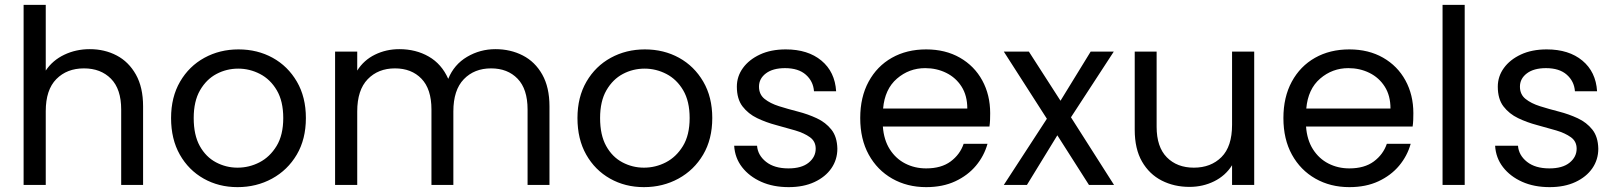

<svg xmlns="http://www.w3.org/2000/svg" viewBox="-20 -760 6639 789"><path d="M478 -310Q478 -394 436 -436.5Q394 -479 325 -479Q255 -479 211.5 -435Q168 -391 168 -303V0H77V-740H168V-470Q196 -512 244 -535Q292 -558 349 -558Q410 -558 459.5 -532Q509 -506 538.5 -453.5Q568 -401 568 -323V0H478Z M956 9Q879 9 817 -26Q755 -61 719 -124.5Q683 -188 683 -275Q683 -361 720 -424.5Q757 -488 820 -522.5Q883 -557 960 -557Q1038 -557 1100.5 -522.5Q1163 -488 1200 -424.5Q1237 -361 1237 -275Q1237 -188 1199.5 -124.5Q1162 -61 1098 -26Q1034 9 956 9ZM956 -71Q1004 -71 1046.5 -93Q1089 -115 1116.5 -160Q1144 -205 1144 -275Q1144 -344 1117.5 -389Q1091 -434 1048.5 -456Q1006 -478 959 -478Q911 -478 869.5 -456Q828 -434 802 -389Q776 -344 776 -275Q776 -205 801 -160Q826 -115 867.5 -93Q909 -71 956 -71Z M1357 -548H1448V-470Q1475 -513 1521 -535.5Q1567 -558 1621 -558Q1689 -558 1742 -527.5Q1795 -497 1822 -436Q1846 -495 1899.5 -526.5Q1953 -558 2016 -558Q2078 -558 2128.5 -532Q2179 -506 2208.5 -453.5Q2238 -401 2238 -323V0H2148V-310Q2148 -394 2107 -436.5Q2066 -479 1998 -479Q1929 -479 1886 -434.5Q1843 -390 1843 -302V0H1753V-310Q1753 -394 1712 -436.5Q1671 -479 1603 -479Q1534 -479 1491 -434.5Q1448 -390 1448 -302V0H1357Z M2626 9Q2549 9 2487 -26Q2425 -61 2389 -124.5Q2353 -188 2353 -275Q2353 -361 2390 -424.5Q2427 -488 2490 -522.5Q2553 -557 2630 -557Q2708 -557 2770.5 -522.5Q2833 -488 2870 -424.5Q2907 -361 2907 -275Q2907 -188 2869.5 -124.5Q2832 -61 2768 -26Q2704 9 2626 9ZM2626 -71Q2674 -71 2716.5 -93Q2759 -115 2786.5 -160Q2814 -205 2814 -275Q2814 -344 2787.5 -389Q2761 -434 2718.5 -456Q2676 -478 2629 -478Q2581 -478 2539.5 -456Q2498 -434 2472 -389Q2446 -344 2446 -275Q2446 -205 2471 -160Q2496 -115 2537.5 -93Q2579 -71 2626 -71Z M3221 9Q3157 9 3108 -13Q3059 -35 3029.5 -73Q3000 -111 2997 -161H3091Q3094 -122 3128 -95Q3162 -68 3220 -68Q3274 -68 3303 -91.5Q3332 -115 3332 -149Q3332 -179 3308.5 -196Q3285 -213 3248 -224Q3211 -235 3169.5 -246Q3128 -257 3091.5 -274.5Q3055 -292 3031.5 -322.5Q3008 -353 3008 -404Q3008 -446 3033 -480.5Q3058 -515 3103 -536Q3148 -557 3209 -557Q3300 -557 3355.5 -511Q3411 -465 3416 -385H3325Q3322 -426 3291.5 -453Q3261 -480 3206 -480Q3156 -480 3127.5 -458.5Q3099 -437 3099 -404Q3099 -372 3122 -353.5Q3145 -335 3181.5 -323.5Q3218 -312 3259 -301.5Q3300 -291 3336.5 -274Q3373 -257 3396.5 -227.5Q3420 -198 3421 -149Q3421 -104 3396.5 -68.5Q3372 -33 3327 -12Q3282 9 3221 9Z M4038 -169Q4024 -119 3990.5 -79Q3957 -39 3905.5 -15Q3854 9 3786 9Q3708 9 3646.5 -26Q3585 -61 3550 -124.5Q3515 -188 3515 -275Q3515 -361 3549.5 -424.5Q3584 -488 3645 -522.5Q3706 -557 3786 -557Q3865 -557 3924.5 -523Q3984 -489 4016.5 -429.5Q4049 -370 4049 -295Q4049 -280 4048.5 -267Q4048 -254 4046 -240H3608Q3612 -185 3636.5 -146.5Q3661 -108 3700 -88Q3739 -68 3786 -68Q3848 -68 3886.5 -96.5Q3925 -125 3940 -169ZM3782 -480Q3716 -480 3666 -437Q3616 -394 3609 -314H3955Q3955 -367 3931.5 -404Q3908 -441 3868.5 -460.5Q3829 -480 3782 -480Z M4105 -548H4208L4338 -346L4462 -548H4557L4381 -278L4558 0H4455L4325 -204L4200 0H4105L4282 -272Z M4733 -239Q4733 -156 4775 -113.5Q4817 -71 4886 -71Q4956 -71 4999.5 -114.5Q5043 -158 5043 -247V-548H5134V0H5043V-81Q5016 -38 4969.5 -15Q4923 8 4868 8Q4805 8 4754 -18Q4703 -44 4673 -96Q4643 -148 4643 -227V-548H4733Z M5777 -169Q5763 -119 5729.5 -79Q5696 -39 5644.5 -15Q5593 9 5525 9Q5447 9 5385.5 -26Q5324 -61 5289 -124.5Q5254 -188 5254 -275Q5254 -361 5288.5 -424.5Q5323 -488 5384 -522.5Q5445 -557 5525 -557Q5604 -557 5663.5 -523Q5723 -489 5755.5 -429.5Q5788 -370 5788 -295Q5788 -280 5787.5 -267Q5787 -254 5785 -240H5347Q5351 -185 5375.5 -146.5Q5400 -108 5439 -88Q5478 -68 5525 -68Q5587 -68 5625.5 -96.5Q5664 -125 5679 -169ZM5521 -480Q5455 -480 5405 -437Q5355 -394 5348 -314H5694Q5694 -367 5670.5 -404Q5647 -441 5607.5 -460.5Q5568 -480 5521 -480Z M5908 -740H5999V0H5908Z M6348 9Q6284 9 6235 -13Q6186 -35 6156.5 -73Q6127 -111 6124 -161H6218Q6221 -122 6255 -95Q6289 -68 6347 -68Q6401 -68 6430 -91.5Q6459 -115 6459 -149Q6459 -179 6435.5 -196Q6412 -213 6375 -224Q6338 -235 6296.5 -246Q6255 -257 6218.5 -274.5Q6182 -292 6158.5 -322.5Q6135 -353 6135 -404Q6135 -446 6160 -480.5Q6185 -515 6230 -536Q6275 -557 6336 -557Q6427 -557 6482.5 -511Q6538 -465 6543 -385H6452Q6449 -426 6418.5 -453Q6388 -480 6333 -480Q6283 -480 6254.5 -458.5Q6226 -437 6226 -404Q6226 -372 6249 -353.5Q6272 -335 6308.5 -323.5Q6345 -312 6386 -301.5Q6427 -291 6463.5 -274Q6500 -257 6523.5 -227.5Q6547 -198 6548 -149Q6548 -104 6523.5 -68.5Q6499 -33 6454 -12Q6409 9 6348 9Z"/></svg>

Font: Poppins
Style: Regular
Weight: 400
Designer: Ninad Kale (Devanagari), Jonny Pinhorn (Latin)
Version: Version 5.002